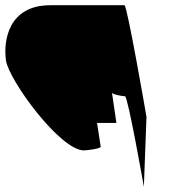

<svg xmlns="http://www.w3.org/2000/svg" viewBox="-63 -728 674 734"><path d="M-40 -496C-28 -420 167 -153 258 -153C269 -153 323 -160 322 -167L308 -258H382L365 -374C366 -367 405 -360 415 -360C426 -360 487 -14 487 -14L497 -281C496 -288 423 -708 413 -708H129C-32 -708 -51 -570 -40 -496Z"/></svg>

Font: Ampere
Style: RevIta
Weight: 400
Version: Version 1